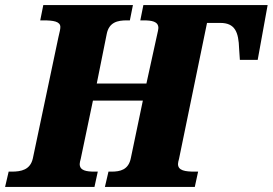

<svg xmlns="http://www.w3.org/2000/svg" viewBox="-44 -734 1071 754"><path d="M-24 0H327L340 -60H328C295 -60 269 -64 269 -90C269 -94 271 -104 273 -110L321 -339H517L470 -114C461 -67 428 -60 394 -60H382L368 0H721L734 -60H721C683 -60 655 -64 655 -90C655 -94 657 -104 659 -110L769 -644H821C879 -644 893 -608 895 -543L898 -499H968L1007 -714H519L507 -654H519C552 -654 578 -650 578 -624C578 -620 576 -610 572 -593L531 -406H336L375 -600C384 -647 418 -654 454 -654H466L478 -714H126L114 -654H126C165 -654 193 -650 193 -628C193 -620 191 -611 185 -586L85 -112C75 -67 39 -60 2 -60H-10Z"/></svg>

Font: Noto Serif SemiCondensed Black
Style: Italic
Weight: 900
Width: 4
Italic angle: -12°
Designer: Monotype Design Team
Foundry: Monotype Imaging Inc.
Version: Version 2.014